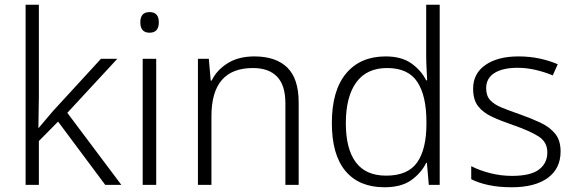

<svg xmlns="http://www.w3.org/2000/svg" viewBox="-20 -780 2431 810"><path d="M144 -374Q144 -342 143 -307.5Q142 -273 142 -240H143Q156 -255 172.5 -275Q189 -295 204 -312L406 -532H475L264 -304L492 0H424L225 -267L144 -185V0H88V-760H144Z M611 -729Q650 -729 650 -686Q650 -642 611 -642Q572 -642 572 -686Q572 -729 611 -729ZM639 -532V0H582V-532Z M1053 -542Q1144 -542 1192 -495Q1240 -448 1240 -348V0H1184V-344Q1184 -420 1149 -456.5Q1114 -493 1047 -493Q872 -493 872 -290V0H815V-532H861L869 -440H873Q894 -484 940 -513Q986 -542 1053 -542Z M1602 10Q1495 10 1437.5 -58.5Q1380 -127 1380 -261Q1380 -398 1440 -470Q1500 -542 1607 -542Q1674 -542 1715.5 -512.5Q1757 -483 1778 -441H1782Q1781 -464 1779.5 -492.5Q1778 -521 1778 -545V-760H1835V0H1789L1781 -93H1778Q1757 -50 1715 -20Q1673 10 1602 10ZM1609 -39Q1701 -39 1740 -95Q1779 -151 1779 -257V-266Q1779 -376 1740.5 -434.5Q1702 -493 1613 -493Q1527 -493 1483 -432.5Q1439 -372 1439 -260Q1439 -152 1481 -95.5Q1523 -39 1609 -39Z M2345 -141Q2345 -69 2291 -29.5Q2237 10 2139 10Q2083 10 2040 0.5Q1997 -9 1968 -24V-79Q2003 -61 2048 -49.5Q2093 -38 2140 -38Q2218 -38 2253.5 -64.5Q2289 -91 2289 -137Q2289 -181 2252 -204.5Q2215 -228 2143 -253Q2093 -270 2055.5 -287.5Q2018 -305 1997 -332Q1976 -359 1976 -406Q1976 -470 2028 -506Q2080 -542 2167 -542Q2215 -542 2256.5 -533Q2298 -524 2333 -509L2312 -462Q2281 -475 2242 -484.5Q2203 -494 2164 -494Q2101 -494 2066 -472Q2031 -450 2031 -408Q2031 -376 2048 -357.5Q2065 -339 2097 -326Q2129 -313 2175 -297Q2223 -280 2261 -262Q2299 -244 2322 -216Q2345 -188 2345 -141Z"/></svg>

Font: Noto Sans Canadian Aboriginal Light
Style: Regular
Weight: 300
Designer: Monotype Design Team, Typotheque's Kevin King
Foundry: Monotype Imaging Inc.
Version: Version 2.004; ttfautohint (v1.8.4.7-5d5b)